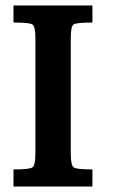

<svg xmlns="http://www.w3.org/2000/svg" viewBox="-20 -682 437 702"><path d="M317.9 0H29.3V-62.5Q88.9 -62.5 99.1 -70.3Q109.4 -78.1 109.4 -121.6V-543.5Q109.4 -585.4 98.6 -592.5Q87.9 -599.6 29.3 -599.6V-662.1H317.9V-599.6Q259.3 -599.6 249 -592.5Q238.8 -585.4 238.8 -543.5V-121.6Q238.8 -78.1 249 -70.3Q259.3 -62.5 317.9 -62.5Z"/></svg>

Font: Accordance
Style: Bold
Weight: 700
Version: Version 1.2 (build January 31, 2020) Miklal Software Solutio